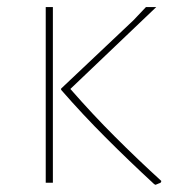

<svg xmlns="http://www.w3.org/2000/svg" viewBox="-20 -511 497 537"><path d="M107.9 0V-491.2H127.9V0ZM176.8 -262.2Q239.7 -190.4 299.8 -130.4Q365.2 -64.9 431.2 -4.9L430.2 -1Q428.2 1 423.3 2.4Q417.5 4.4 415 5.9L411.1 3.9Q339.8 -62 276.9 -125Q210.9 -190.9 150.9 -259.8V-263.2L353 -454.1L388.2 -491.2H417Z"/></svg>

Font: Datalegreya
Style: Gradient
Weight: 400
Designer: Figs Lab
Foundry: Figs Lab
Version: Version 1.002;PS 001.002;hotconv 1.0.70;makeotf.lib2.5.58329